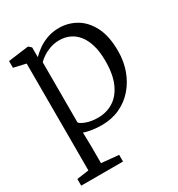

<svg xmlns="http://www.w3.org/2000/svg" viewBox="-189 -687 969 1048"><g transform="rotate(-30 295.0 -163.0)"><path d="M15 240.5V198.5L90.5 188V-485.5L14 -503V-545.5L139.5 -562H143.5L160.5 -547V-485.5Q177.5 -503 203.2 -521.8Q229 -540.5 263.2 -553.2Q297.5 -566 340 -566Q396 -566 445.5 -537.8Q495 -509.5 526 -450Q557 -390.5 557 -295.5Q557 -231.5 537 -176Q517 -120.5 480.2 -78.2Q443.5 -36 392.2 -12.5Q341 11 278 11Q250 11 219 6.5Q188 2 168 -5.5L170 80V188L278.5 198.5V240.5ZM281 -34.5Q335 -34.5 377.5 -61Q420 -87.5 445 -142.5Q470 -197.5 470 -282.5Q470 -342 457.2 -384.5Q444.5 -427 422 -454.2Q399.5 -481.5 370.2 -494.2Q341 -507 308 -507Q276.5 -507 249.5 -497.5Q222.5 -488 202 -474.2Q181.5 -460.5 170 -448V-69Q177.5 -57 208.8 -45.8Q240 -34.5 281 -34.5Z"/></g></svg>

Font: Merriweather 28pt Light
Style: Regular
Weight: 300
Version: Version 2.100